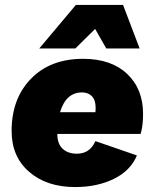

<svg xmlns="http://www.w3.org/2000/svg" viewBox="-20 -748 625 777"><path d="M365 -631 285 -552H139L287 -728H478L545 -552H410ZM559 -287Q559 -238 549 -206H212Q212 -166 233.5 -146Q255 -126 291 -126Q344 -126 366 -177L534 -119Q509 -58 441.5 -24.5Q374 9 284 9Q169 9 98 -52.5Q27 -114 27 -218Q27 -349 105.5 -429.5Q184 -510 316 -510Q430 -510 494.5 -449Q559 -388 559 -287ZM312 -374Q247 -374 223 -294H366Q367 -300 367 -312Q367 -343 352 -358.5Q337 -374 312 -374Z"/></svg>

Font: Elaine Sans ExtraBold
Style: Italic
Weight: 800
Italic angle: -13°
Designer: Wei Huang
Foundry: Wei Huang
Version: Version 2.001;December 24, 2019;FontCreator 12.0.0.2547 64-b